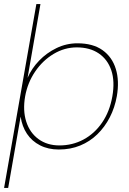

<svg xmlns="http://www.w3.org/2000/svg" viewBox="-33 -720 632 940"><path d="M-13 200 145 -700H165L102 -339Q122 -385 158.5 -423Q195 -461 243.5 -484.5Q292 -508 346 -508Q422 -508 469 -474.5Q516 -441 534 -382.5Q552 -324 539 -249Q529 -193 504.5 -145.5Q480 -98 443.5 -62.5Q407 -27 359.5 -7.5Q312 12 255 12Q203 12 163 -8.5Q123 -29 99 -65Q75 -101 68 -149L7 200ZM258 -8Q322 -8 376 -37Q430 -66 467 -120Q504 -174 517 -248Q530 -322 512 -375.5Q494 -429 450.5 -458.5Q407 -488 343 -488Q283 -488 229.5 -456Q176 -424 139 -369.5Q102 -315 90 -248Q78 -179 95.5 -124.5Q113 -70 155.5 -39Q198 -8 258 -8Z"/></svg>

Font: DM Sans 28pt Thin
Style: Italic
Weight: 250
Italic angle: -10°
Version: Version 4.004;gftools[0.9.30]